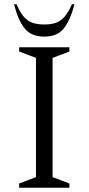

<svg xmlns="http://www.w3.org/2000/svg" viewBox="-20 -882 416 902"><path d="M70 0V-20L149 -50V-610L70 -640V-660H306V-640L227 -610V-50L306 -20V0ZM188 -710Q126 -710 95 -749.5Q64 -789 46 -862H58Q75 -822 93 -802Q111 -782 134 -774.5Q157 -767 188 -767Q219 -767 241.5 -774.5Q264 -782 282 -802Q300 -822 318 -862H330Q311 -789 280.5 -749.5Q250 -710 188 -710Z"/></svg>

Font: Spectral Light
Style: Regular
Weight: 300
Designer: Jean-Baptiste Levee
Foundry: Production Type
Version: Version 2.001